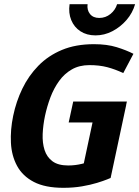

<svg xmlns="http://www.w3.org/2000/svg" viewBox="-20 -887 665 917"><path d="M407 -576Q359 -576 323.2 -555.5Q287.3 -535 262.2 -500Q237 -465 220.8 -422Q204.7 -379 195 -334Q185.7 -289.7 183.8 -247.2Q182 -204.7 192.8 -170.7Q203.7 -136.7 230.7 -116.7Q257.7 -96.7 305.7 -96.7Q339 -96.7 371 -104.5Q403 -112.3 437 -122.3L508.3 -37Q508.3 -37 491.2 -30Q474 -23 443.2 -13.5Q412.3 -4 371.5 3Q330.7 10 282.7 10Q195.7 10 141.8 -18Q88 -46 61.7 -94.5Q35.3 -143 32.2 -205Q29 -267 43 -334Q57 -402 86.7 -463.5Q116.3 -525 163.2 -573Q210 -621 275.8 -648.5Q341.7 -676 428.7 -676Q491 -676 537.3 -661.7Q583.7 -647.3 617.3 -630L568.7 -538Q529.7 -556.3 492 -566.2Q454.3 -576 407 -576ZM375 -82.3 439.7 -385.3H582.7L508.3 -37ZM329.7 -402H586L564.3 -302H308ZM398.3 -867Q394.7 -839.3 409.7 -820.3Q424.7 -801.3 454 -801.3Q484.3 -801.3 507.7 -820.3Q531 -839.3 539.3 -867H625.3Q613.3 -825 584.3 -791.5Q555.3 -758 516.8 -738Q478.3 -718 436.3 -718Q394.3 -718 364.3 -737.5Q334.3 -757 320.3 -791Q306.3 -825 312.3 -867Z"/></svg>

Font: Epunda Sans Light
Style: Italic
Weight: 300
Italic angle: -12.0243°
Designer: Simon Atzbach
Foundry: typofactur
Version: Version 2.204